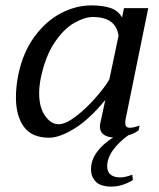

<svg xmlns="http://www.w3.org/2000/svg" viewBox="-20 -500 587 711"><path d="M461 -27Q475 -27 497 -35L493 -17Q477 -5 455 1Q419 27 398 56.5Q377 86 377 116Q377 137 390 147Q403 157 425 157Q443 157 470 147L472 167Q432 191 393 191Q352 191 334.5 172.5Q317 154 317 127Q317 93 339 63Q361 33 399 9Q377 8 363.5 -2Q350 -12 350 -32Q350 -38 351 -42L370 -130Q312 -59 256.5 -24.5Q201 10 162 10Q98 10 68.5 -30.5Q39 -71 39 -139Q39 -181 48 -224Q65 -306 107.5 -364Q150 -422 205.5 -451Q261 -480 318 -480Q360 -480 389 -470.5Q418 -461 432 -435L439 -470H529L445 -58Q444 -53 444 -45Q444 -35 448 -31Q452 -27 461 -27ZM385 -206 419 -368Q409 -437 324 -437Q294 -437 255.5 -415.5Q217 -394 182.5 -343Q148 -292 131 -211Q125 -180 125 -155Q125 -102 147 -71Q169 -40 197 -40Q223 -40 261 -69Q299 -98 334 -138Q369 -178 385 -206Z"/></svg>

Font: Taviraj
Style: Italic
Weight: 400
Italic angle: -12°
Designer: Katatrad Team
Foundry: CadsonDemak
Version: Version 1.001